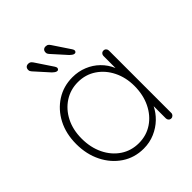

<svg xmlns="http://www.w3.org/2000/svg" viewBox="-202 -858 998 998"><g transform="rotate(-45 297.5 -358.5)"><path d="M492 -499Q501 -499 506.5 -493Q512 -487 512 -479V-20Q512 -12 506 -6Q500 0 492 0Q483 0 477.5 -6Q472 -12 472 -20V-162L488 -175Q488 -143 472 -110Q456 -77 428 -50Q400 -23 362 -6.5Q324 10 280 10Q213 10 160.5 -25Q108 -60 78 -120Q48 -180 48 -255Q48 -331 78.5 -389.5Q109 -448 161.5 -481.5Q214 -515 280 -515Q323 -515 361 -499.5Q399 -484 427.5 -456Q456 -428 472 -390.5Q488 -353 488 -309L472 -334V-479Q472 -487 477.5 -493Q483 -499 492 -499ZM282 -28Q338 -28 382 -57.5Q426 -87 451 -138.5Q476 -190 476 -255Q476 -317 451 -367.5Q426 -418 382 -447.5Q338 -477 282 -477Q227 -477 183 -448.5Q139 -420 113.5 -370Q88 -320 88 -255Q88 -190 113 -138.5Q138 -87 182 -57.5Q226 -28 282 -28ZM376 -593Q369 -593 362 -598Q355 -603 350 -608L279 -687Q276 -691 274 -694.5Q272 -698 272 -704Q272 -715 278 -721Q284 -727 294 -727Q305 -727 311 -721.5Q317 -716 320 -711L382 -618Q387 -610 387 -605Q387 -601 384 -597Q381 -593 376 -593ZM248 -593Q241 -593 234 -598Q227 -603 222 -608L151 -687Q148 -691 146 -694.5Q144 -698 144 -704Q144 -715 150 -721Q156 -727 166 -727Q177 -727 183 -721.5Q189 -716 192 -711L254 -618Q259 -610 259 -605Q259 -601 256 -597Q253 -593 248 -593Z"/></g></svg>

Font: Quicksand Variable Light
Style: Regular
Weight: 300
Designer: Andrew Paglinawan
Foundry: Andrew Paglinawan
Version: Version 3.004